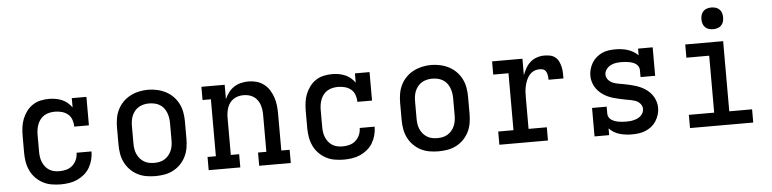

<svg xmlns="http://www.w3.org/2000/svg" viewBox="-46 -978 4891 1216"><g transform="rotate(-5 2400.0 -370.5)"><path d="M298 8Q269 8 240 3Q211 -2 185.5 -15.5Q160 -29 139.5 -50Q119 -71 106.5 -97.5Q94 -124 89 -152.5Q84 -181 84 -210V-320Q84 -347 87.5 -374Q91 -401 101 -426.5Q111 -452 127.5 -474Q144 -496 166.5 -511Q189 -526 216 -532Q243 -538 270 -538Q291 -538 311.5 -534.5Q332 -531 351.5 -523Q371 -515 387 -501.5Q403 -488 415 -471V-530H508V-349H415Q415 -371 407.5 -392.5Q400 -414 383.5 -428Q367 -442 345 -448Q323 -454 301 -454Q284 -454 267 -450.5Q250 -447 235 -438.5Q220 -430 209 -416.5Q198 -403 191.5 -387Q185 -371 182 -354Q179 -337 179 -320V-210Q179 -193 181.5 -176Q184 -159 190.5 -143.5Q197 -128 207.5 -114.5Q218 -101 232.5 -92Q247 -83 264 -79.5Q281 -76 298 -76Q320 -76 342 -82Q364 -88 380.5 -103Q397 -118 406 -139Q415 -160 415 -183Q415 -183 415 -183Q415 -183 415 -183H510Q510 -183 510 -182.5Q510 -182 510 -182Q510 -156 503 -129.5Q496 -103 482.5 -80Q469 -57 448 -39.5Q427 -22 402.5 -11Q378 0 351 4Q324 8 298 8Z M900 8Q871 8 842 3Q813 -2 787 -15.5Q761 -29 740.5 -50Q720 -71 707 -97Q694 -123 689 -152Q684 -181 684 -210V-320Q684 -349 689 -378Q694 -407 707 -433Q720 -459 740.5 -480Q761 -501 787 -514.5Q813 -528 842 -534.5Q871 -541 900 -541Q929 -541 958 -534.5Q987 -528 1013 -514.5Q1039 -501 1059.5 -480Q1080 -459 1093 -433Q1106 -407 1111 -378Q1116 -349 1116 -320V-210Q1116 -181 1111 -152Q1106 -123 1093 -97Q1080 -71 1059.5 -50Q1039 -29 1013 -15.5Q987 -2 958 3Q929 8 900 8ZM900 -76Q917 -76 934 -79.5Q951 -83 965.5 -92Q980 -101 991 -114Q1002 -127 1009 -143Q1016 -159 1018.5 -176Q1021 -193 1021 -210V-320Q1021 -337 1018 -354Q1015 -371 1008.5 -387Q1002 -403 991 -416.5Q980 -430 965 -438.5Q950 -447 933 -450.5Q916 -454 898 -454Q881 -454 864.5 -450Q848 -446 833.5 -437.5Q819 -429 808 -415.5Q797 -402 790.5 -386.5Q784 -371 781.5 -354Q779 -337 779 -320V-210Q779 -193 781.5 -176Q784 -159 791 -143Q798 -127 809 -114Q820 -101 834.5 -92Q849 -83 866 -79.5Q883 -76 900 -76Z M1239 0V-84H1292V-446H1239V-530H1387V-439Q1397 -461 1411.5 -480.5Q1426 -500 1446 -513Q1466 -526 1490 -532Q1514 -538 1538 -538Q1564 -538 1589.5 -531Q1615 -524 1636 -508Q1657 -492 1671 -470Q1685 -448 1693.5 -423Q1702 -398 1705 -372Q1708 -346 1708 -320V-84H1761V0H1560V-84H1613V-320Q1613 -337 1610.5 -353.5Q1608 -370 1602.5 -385.5Q1597 -401 1587 -414.5Q1577 -428 1563 -437Q1549 -446 1533 -450Q1517 -454 1500 -454Q1483 -454 1467 -450Q1451 -446 1437 -437Q1423 -428 1413 -414.5Q1403 -401 1397.5 -385.5Q1392 -370 1389.5 -353.5Q1387 -337 1387 -320V-84H1440V0Z M2098 8Q2069 8 2040 3Q2011 -2 1985.5 -15.5Q1960 -29 1939.5 -50Q1919 -71 1906.5 -97.5Q1894 -124 1889 -152.5Q1884 -181 1884 -210V-320Q1884 -347 1887.5 -374Q1891 -401 1901 -426.5Q1911 -452 1927.5 -474Q1944 -496 1966.5 -511Q1989 -526 2016 -532Q2043 -538 2070 -538Q2091 -538 2111.5 -534.5Q2132 -531 2151.5 -523Q2171 -515 2187 -501.5Q2203 -488 2215 -471V-530H2308V-349H2215Q2215 -371 2207.5 -392.5Q2200 -414 2183.5 -428Q2167 -442 2145 -448Q2123 -454 2101 -454Q2084 -454 2067 -450.5Q2050 -447 2035 -438.5Q2020 -430 2009 -416.5Q1998 -403 1991.5 -387Q1985 -371 1982 -354Q1979 -337 1979 -320V-210Q1979 -193 1981.5 -176Q1984 -159 1990.5 -143.5Q1997 -128 2007.5 -114.5Q2018 -101 2032.5 -92Q2047 -83 2064 -79.5Q2081 -76 2098 -76Q2120 -76 2142 -82Q2164 -88 2180.5 -103Q2197 -118 2206 -139Q2215 -160 2215 -183Q2215 -183 2215 -183Q2215 -183 2215 -183H2310Q2310 -183 2310 -182.5Q2310 -182 2310 -182Q2310 -156 2303 -129.5Q2296 -103 2282.5 -80Q2269 -57 2248 -39.5Q2227 -22 2202.5 -11Q2178 0 2151 4Q2124 8 2098 8Z M2700 8Q2671 8 2642 3Q2613 -2 2587 -15.5Q2561 -29 2540.5 -50Q2520 -71 2507 -97Q2494 -123 2489 -152Q2484 -181 2484 -210V-320Q2484 -349 2489 -378Q2494 -407 2507 -433Q2520 -459 2540.5 -480Q2561 -501 2587 -514.5Q2613 -528 2642 -534.5Q2671 -541 2700 -541Q2729 -541 2758 -534.5Q2787 -528 2813 -514.5Q2839 -501 2859.5 -480Q2880 -459 2893 -433Q2906 -407 2911 -378Q2916 -349 2916 -320V-210Q2916 -181 2911 -152Q2906 -123 2893 -97Q2880 -71 2859.5 -50Q2839 -29 2813 -15.5Q2787 -2 2758 3Q2729 8 2700 8ZM2700 -76Q2717 -76 2734 -79.5Q2751 -83 2765.5 -92Q2780 -101 2791 -114Q2802 -127 2809 -143Q2816 -159 2818.5 -176Q2821 -193 2821 -210V-320Q2821 -337 2818 -354Q2815 -371 2808.5 -387Q2802 -403 2791 -416.5Q2780 -430 2765 -438.5Q2750 -447 2733 -450.5Q2716 -454 2698 -454Q2681 -454 2664.5 -450Q2648 -446 2633.5 -437.5Q2619 -429 2608 -415.5Q2597 -402 2590.5 -386.5Q2584 -371 2581.5 -354Q2579 -337 2579 -320V-210Q2579 -193 2581.5 -176Q2584 -159 2591 -143Q2598 -127 2609 -114Q2620 -101 2634.5 -92Q2649 -83 2666 -79.5Q2683 -76 2700 -76Z M3087 0V-84H3184V-446H3087V-530H3280V-425Q3288 -447 3300 -468.5Q3312 -490 3330 -506Q3348 -522 3371.5 -530Q3395 -538 3419 -538Q3437 -538 3455.5 -534.5Q3474 -531 3488.5 -519.5Q3503 -508 3511 -491Q3519 -474 3523 -456Q3527 -438 3527.5 -419.5Q3528 -401 3528 -383H3433Q3433 -391 3432.5 -399.5Q3432 -408 3430 -416.5Q3428 -425 3424 -433Q3420 -441 3413.5 -446Q3407 -451 3398.5 -452.5Q3390 -454 3381 -454Q3362 -454 3345 -446Q3328 -438 3316 -423Q3304 -408 3297 -390.5Q3290 -373 3286 -355Q3282 -337 3281 -318.5Q3280 -300 3280 -281V-84H3396V0Z M3929 8Q3910 8 3890 5.5Q3870 3 3851 -2.5Q3832 -8 3815 -18.5Q3798 -29 3785 -43V0H3692V-181H3785V-136Q3785 -124 3791 -113.5Q3797 -103 3807 -96.5Q3817 -90 3828 -86Q3839 -82 3851 -80Q3863 -78 3874.5 -77Q3886 -76 3898 -76Q3911 -76 3923.5 -77Q3936 -78 3948 -81Q3960 -84 3971.5 -89Q3983 -94 3992.5 -102.5Q4002 -111 4007.5 -122.5Q4013 -134 4013 -147Q4013 -165 4001 -179.5Q3989 -194 3972 -200.5Q3955 -207 3937 -210Q3919 -213 3901.5 -216.5Q3884 -220 3866.5 -224Q3849 -228 3831.5 -233Q3814 -238 3797.5 -245.5Q3781 -253 3766.5 -263Q3752 -273 3739 -286.5Q3726 -300 3717.5 -315.5Q3709 -331 3704 -348.5Q3699 -366 3699 -384Q3699 -406 3705 -427Q3711 -448 3722 -466.5Q3733 -485 3750 -499.5Q3767 -514 3786.5 -523Q3806 -532 3828 -535Q3850 -538 3871 -538Q3891 -538 3910.5 -535.5Q3930 -533 3949 -527Q3968 -521 3985 -511Q4002 -501 4015 -487V-530H4108V-349H4015V-394Q4015 -406 4009 -416.5Q4003 -427 3993.5 -433.5Q3984 -440 3972.5 -444Q3961 -448 3949.5 -450Q3938 -452 3926 -453Q3914 -454 3902 -454Q3885 -454 3867 -451.5Q3849 -449 3833 -440.5Q3817 -432 3806 -417Q3795 -402 3795 -384Q3795 -366 3807 -351.5Q3819 -337 3835.5 -330Q3852 -323 3870 -320Q3888 -317 3906 -313.5Q3924 -310 3941.5 -306Q3959 -302 3976 -297Q3993 -292 4009.5 -284.5Q4026 -277 4041 -267Q4056 -257 4068.5 -244Q4081 -231 4090 -215.5Q4099 -200 4104 -182Q4109 -164 4109 -146Q4109 -124 4102.5 -102.5Q4096 -81 4084 -62Q4072 -43 4054.5 -29Q4037 -15 4016.5 -6.5Q3996 2 3974 5Q3952 8 3929 8Z M4299 0V-84H4460V-446H4315V-530H4556V-84H4701V0ZM4500 -611Q4486 -611 4472.5 -615Q4459 -619 4449 -629Q4439 -639 4435 -652.5Q4431 -666 4431 -680Q4431 -694 4435 -707.5Q4439 -721 4449 -731Q4459 -741 4472.5 -745Q4486 -749 4500 -749Q4514 -749 4527.5 -745Q4541 -741 4551 -731Q4561 -721 4565 -707.5Q4569 -694 4569 -680Q4569 -666 4565 -652.5Q4561 -639 4551 -629Q4541 -619 4527.5 -615Q4514 -611 4500 -611Z"/></g></svg>

Font: Iosevka Curly Slab MdEx
Style: Regular
Weight: 500
Width: 7
Monospace: yes
Designer: Belleve Invis
Foundry: Belleve Invis
Version: Version 11.1.0; ttfautohint (v1.8.3)